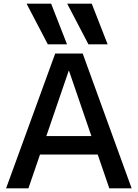

<svg xmlns="http://www.w3.org/2000/svg" viewBox="-20 -1020 746 1040"><path d="M239 -780 124 -1000H257L343 -780ZM459 -780 344 -1000H477L563 -780ZM13 0 279 -730H428L693 0H572L354 -636H352L134 0ZM151 -183V-283H556V-183Z"/></svg>

Font: M PLUS 2 Medium
Style: Regular
Weight: 500
Designer: Coji Morishita
Foundry: UNDERFOREST DESIGN
Version: Version 1.001